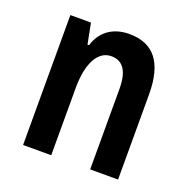

<svg xmlns="http://www.w3.org/2000/svg" viewBox="-100 -622 705 718"><g transform="rotate(20 252.0 -263.0)"><path d="M65 0H177V-269C177 -365 209 -425 262 -425C307 -425 332 -393 332 -320V0H443V-338C443 -466 394 -526 297 -526C229 -526 186 -490 169 -435H163L147 -517H65Z"/></g></svg>

Font: Noto Sans Thai UI ExtCond SemBd
Style: Regular
Weight: 600
Width: 2
Designer: Monotype Design Team
Foundry: Monotype Imaging Inc.
Version: Version 2.000